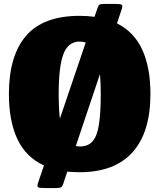

<svg xmlns="http://www.w3.org/2000/svg" viewBox="-20 -850 805 970"><path d="M25 -375Q25 -568.5 111.8 -669.2Q198.5 -770 382.5 -770Q422.5 -770 457.5 -765L473.5 -812Q477.5 -823.5 483 -826.8Q488.5 -830 505 -830H564Q589 -830 595 -826Q601 -822 594.5 -802.5L571 -732Q657 -689 698.5 -599.2Q740 -509.5 740 -375Q740 -181.5 649.5 -80.8Q559 20 382.5 20Q350 20 320 17L300 77Q295 92 288.8 96Q282.5 100 262 100H207Q180.5 100 173.2 96.5Q166 93 172.5 73L202 -14Q111.5 -55.5 68.2 -146.5Q25 -237.5 25 -375ZM276.5 -375Q276.5 -301 282.5 -250.5L413 -635Q399.5 -640 382.5 -640Q325 -640 300.8 -577.8Q276.5 -515.5 276.5 -375ZM489 -375Q489 -432.5 485 -475.5L363 -112Q372.5 -110 382.5 -110Q426 -110 448.8 -137.2Q471.5 -164.5 480.2 -223Q489 -281.5 489 -375Z"/></svg>

Font: Besley* Narrow Fatface
Style: Regular
Weight: 900
Width: 4
Designer: Owen Earl
Foundry: indestructible type*
Version: Version 3.000; ttfautohint (v1.8.3)